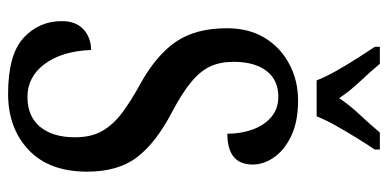

<svg xmlns="http://www.w3.org/2000/svg" viewBox="-268 -704 981 486"><g transform="rotate(90 223.0 -460.5)"><path d="M217 10Q118 10 75.5 -29Q33 -68 33 -126Q33 -162 54 -181Q75 -200 106 -200Q109 -126 141.5 -82.5Q174 -39 225 -39Q274 -39 300.5 -71Q327 -103 327 -159Q327 -200 311.5 -227.5Q296 -255 266.5 -277.5Q237 -300 193 -324Q119 -365 85 -415Q51 -465 51 -544Q51 -599 75 -639Q99 -679 141 -701.5Q183 -724 234 -724Q287 -724 323 -707Q359 -690 377.5 -663.5Q396 -637 396 -609Q396 -545 318 -545Q318 -579 307.5 -608.5Q297 -638 276 -656Q255 -674 224 -674Q182 -674 159 -644Q136 -614 136 -561Q136 -527 147.5 -502Q159 -477 186.5 -454Q214 -431 263 -405Q340 -365 377 -317Q414 -269 414 -190Q414 -94 359 -42Q304 10 217 10ZM183 -771Q174 -794 159 -820.5Q144 -847 127.5 -873Q111 -899 98 -918V-931H141Q161 -907 185.5 -881Q210 -855 228 -828Q246 -855 270.5 -881Q295 -907 315 -931H358V-918Q345 -899 329 -873Q313 -847 298 -820.5Q283 -794 274 -771Z"/></g></svg>

Font: Noto Serif ExtraCondensed Medium
Style: Regular
Weight: 500
Width: 2
Designer: Monotype Design Team
Foundry: Monotype Imaging Inc.
Version: Version 2.015